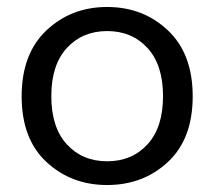

<svg xmlns="http://www.w3.org/2000/svg" viewBox="-20 -522 614 550"><path d="M113 -435Q184 -502 287 -502Q390 -502 461 -435Q532 -368 532 -246Q532 -124 461 -58Q390 8 287 8Q184 8 113 -58Q42 -124 42 -246Q42 -368 113 -435ZM402.5 -384.5Q358 -433 287 -433Q216 -433 171.5 -384.5Q127 -336 127 -246.5Q127 -157 171.5 -108.5Q216 -60 287 -60Q358 -60 402.5 -108.5Q447 -157 447 -246.5Q447 -336 402.5 -384.5Z"/></svg>

Font: Merge One
Style: Regular
Weight: 400
Designer: Kosal Sen
Foundry: Philatype
Version: Version 1.001